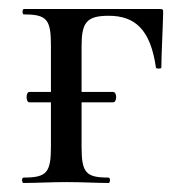

<svg xmlns="http://www.w3.org/2000/svg" viewBox="-20 -406 413 426"><path d="M334 -386H33C29 -386 29 -374 33 -374C84 -374 93 -363 93 -305V-202H45C37 -202 37 -179 45 -179H93V-81C93 -23 84 -12 32 -12C28 -12 28 0 32 0C59 0 93 -2 128 -2C162 -2 195 0 221 0C225 0 225 -12 221 -12C170 -12 161 -23 161 -81V-179H231C240 -179 240 -202 231 -202H161V-303C161 -355 171 -371 221 -371C280 -371 314 -340 326 -256C326 -253 338 -253 338 -256C338 -282 341 -337 342 -377C342 -385 342 -386 334 -386Z"/></svg>

Font: Cormorant Infant Book
Style: Regular
Weight: 500
Designer: Christian Thalmann (Catharsis Fonts)
Version: Version 1.000;PS 002.000;hotconv 1.0.88;makeotf.lib2.5.64775